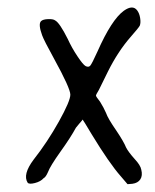

<svg xmlns="http://www.w3.org/2000/svg" viewBox="-20 -583 408 505"><path d="M305.7 -554.7Q329.1 -571.3 340.8 -555.7Q346.7 -547.9 348.6 -535.6Q350.6 -523.4 347.7 -515.6Q344.7 -509.8 323.2 -485.4Q290 -447.3 263.7 -394.5Q245.1 -356.4 240.2 -346.7Q232.4 -334 232.4 -331.5Q232.4 -329.1 243.2 -315.4Q252.9 -299.8 258.8 -286.1Q263.7 -271.5 286.1 -239.3Q305.7 -210 311.5 -195.3Q317.4 -183.6 334 -165Q349.6 -148.4 351.6 -136.7Q355.5 -121.1 349.1 -111.3Q342.8 -101.6 328.1 -99.6L315.4 -98.6L297.9 -119.1Q267.6 -153.3 220.7 -230.5Q199.2 -266.6 197.3 -268.6Q197.3 -268.6 195.3 -265.6Q192.4 -262.7 188.5 -257.8Q184.6 -252.9 179.7 -247.1Q166 -221.7 138.7 -183.6Q112.3 -146.5 106.4 -130.9Q100.6 -117.2 94.7 -114.3Q86.9 -105.5 71.8 -101.6Q56.6 -97.7 52.7 -102.5Q39.1 -124 68.4 -163.1Q104.5 -209 134.8 -263.2Q165 -317.4 165 -334Q165 -350.6 122.1 -428.7Q95.7 -476.6 90.8 -490.2Q80.1 -519.5 87.9 -527.3Q92.8 -532.2 106.4 -532.7Q120.1 -533.2 125 -529.3Q136.7 -523.4 158.2 -480.5Q168.9 -457 183.6 -435.1Q198.2 -413.1 205.1 -409.2Q212.9 -405.3 217.3 -410.2Q221.7 -415 236.3 -447.3Q273.4 -531.2 305.7 -554.7Z"/></svg>

Font: JasonHandwriting3
Style: Regular
Weight: 400
Version: Version 1.24.9